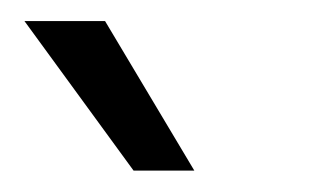

<svg xmlns="http://www.w3.org/2000/svg" viewBox="-20 -764 301 182"><path d="M106.6 -602.3 3.2 -744H79.6L164.2 -602.3Z"/></svg>

Font: Murecho Thin
Style: Regular
Weight: 100
Designer: Neil Summerour
Foundry: Positype
Version: Version 1.010